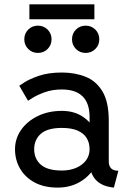

<svg xmlns="http://www.w3.org/2000/svg" viewBox="-20 -850 597 880"><path d="M244.1 9.8Q299.3 9.8 342.3 -13.9Q385.3 -37.6 409.9 -77.4Q434.6 -117.2 434.6 -166Q434.6 -214.8 413.8 -254.6Q393.1 -294.4 354.7 -318.1Q316.4 -341.8 263.7 -341.8Q201.7 -341.8 153.1 -318.1Q104.5 -294.4 76.7 -254.6Q48.8 -214.8 48.8 -166Q48.8 -117.2 71.8 -77.4Q94.7 -37.6 138.4 -13.9Q182.1 9.8 244.1 9.8ZM390.6 -166Q390.6 -136.7 374 -114.7Q357.4 -92.8 328.9 -80.6Q300.3 -68.4 263.7 -68.4Q197.8 -68.4 167.2 -95.2Q136.7 -122.1 136.7 -166Q136.7 -210 167.2 -236.8Q197.8 -263.7 263.7 -263.7Q307.6 -263.7 335.7 -251.5Q363.8 -239.3 377.2 -217.3Q390.6 -195.3 390.6 -166ZM478.5 -110.8V-296.9Q478.5 -382.3 450 -430.4Q421.4 -478.5 372.6 -498Q323.7 -517.6 263.7 -517.6Q201.7 -517.6 158 -502.4Q114.3 -487.3 91.3 -472.2Q68.4 -457 68.4 -457L108.4 -388.2Q108.4 -388.2 128.9 -401.1Q149.4 -414.1 184.3 -427Q219.2 -439.9 263.2 -439.9Q293.9 -439.9 317.6 -432.4Q341.3 -424.8 357.7 -409.2Q374 -393.6 382.3 -369.6Q390.6 -345.7 390.6 -312.5V-228.5L400.4 -219.2V-125L390.6 -110.8Q390.6 -82.5 398.2 -61Q405.8 -39.6 419.9 -24.7Q434.1 -9.8 454.8 -1.2Q475.6 7.3 502 9.8L522.5 -67.4Q500.5 -67.4 489.5 -78.1Q478.5 -88.9 478.5 -110.8ZM310.1 -669.9Q310.1 -643.6 328.1 -625.5Q346.2 -607.4 372.6 -607.4Q398.9 -607.4 417 -625.5Q435.1 -643.6 435.1 -669.9Q435.1 -696.3 417 -714.4Q398.9 -732.4 372.6 -732.4Q346.2 -732.4 328.1 -714.4Q310.1 -696.3 310.1 -669.9ZM91.3 -669.9Q91.3 -643.6 109.4 -625.5Q127.4 -607.4 153.8 -607.4Q180.2 -607.4 198.2 -625.5Q216.3 -643.6 216.3 -669.9Q216.3 -696.3 198.2 -714.4Q180.2 -732.4 153.8 -732.4Q127.4 -732.4 109.4 -714.4Q91.3 -696.3 91.3 -669.9ZM114.7 -761.7H412.6V-830.1H114.7Z"/></svg>

Font: Giphurs
Style: Regular
Weight: 400
Version: Version 2.010